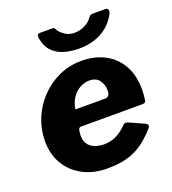

<svg xmlns="http://www.w3.org/2000/svg" viewBox="-137 -846 861 959"><g transform="rotate(-20 294.0 -366.0)"><path d="M271 10Q197 10 141.5 -19.5Q86 -49 54.5 -101.5Q23 -154 23 -224Q23 -286 46 -342.5Q69 -399 111 -443.5Q153 -488 209 -514Q265 -540 331 -540Q401 -540 454.5 -511.5Q508 -483 537.5 -430Q567 -377 567 -303Q567 -289 566 -275Q565 -261 563 -247Q562 -238 557 -235Q552 -232 539 -232H217Q206 -232 203 -218.5Q200 -205 200 -190Q200 -149 227 -129Q254 -109 297 -109Q330 -109 360 -123Q390 -137 421 -169Q427 -174 433 -173.5Q439 -173 447 -170L523 -136Q546 -126 530 -107Q488 -60 449 -35Q410 -10 367 0Q324 10 271 10ZM380 -322Q390 -322 397 -330.5Q404 -339 404 -359Q404 -386 387.5 -410Q371 -434 333 -434Q307 -434 282.5 -420Q258 -406 241.5 -381Q225 -356 220 -322ZM533 -742Q543 -742 546 -733Q549 -724 544 -714Q525 -676 494 -650.5Q463 -625 424.5 -613Q386 -601 344 -601Q300 -601 263 -612Q226 -623 201.5 -649Q177 -675 170 -719Q169 -728 171 -735Q173 -742 185 -742H251Q259 -742 262.5 -735.5Q266 -729 272 -720Q281 -710 292.5 -701Q304 -692 318 -687.5Q332 -683 347 -683Q375 -683 401 -695Q427 -707 443 -730Q448 -737 454 -739.5Q460 -742 466 -742H533Z"/></g></svg>

Font: Libre Franklin Thin ExtraBold
Style: Italic
Weight: 800
Italic angle: -8°
Version: Version 2.000